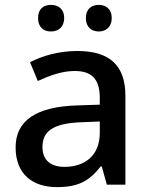

<svg xmlns="http://www.w3.org/2000/svg" viewBox="-20 -757 612 787"><path d="M136 -683C136 -645 159 -628 189 -628C218 -628 243 -645 243 -683C243 -721 218 -737 189 -737C159 -737 136 -721 136 -683ZM332 -683C332 -645 356 -628 385 -628C413 -628 438 -645 438 -683C438 -721 413 -737 385 -737C356 -737 332 -721 332 -683ZM297 -548C221 -548 153 -528 103 -502L135 -425C181 -446 232 -466 286 -466C351 -466 389 -438 389 -356V-328L298 -325C127 -320 44 -262 44 -153C44 -41 116 10 213 10C303 10 346 -16 393 -75H397L418 0H494V-365C494 -490 428 -548 297 -548ZM316 -256 389 -259V-212C389 -118 326 -73 244 -73C191 -73 154 -98 154 -154C154 -217 194 -252 316 -256Z"/></svg>

Font: Noto Sans Lao UI Med
Style: Regular
Weight: 500
Designer: Monotype Design Team
Foundry: Monotype Imaging Inc.
Version: Version 2.000